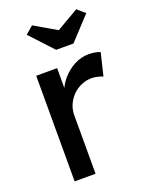

<svg xmlns="http://www.w3.org/2000/svg" viewBox="-142 -825 688 897"><g transform="rotate(-20 201.5 -376.5)"><path d="M70 0V-525H174V-360L164 -400Q175 -438 201.5 -469Q228 -500 262.5 -518Q297 -536 334 -536Q351 -536 366.5 -533Q382 -530 391 -526L364 -414Q352 -419 337.5 -422.5Q323 -426 309 -426Q282 -426 257.5 -415.5Q233 -405 214.5 -386.5Q196 -368 185 -343.5Q174 -319 174 -290V0ZM199 -607 94 -720 132 -753 242 -689 352 -753 390 -720 285 -607Z"/></g></svg>

Font: Our Lexend
Style: Regular
Weight: 400
Designer: Bonnie Shaver-Troup, Thomas Jockin
Foundry: Lexend
Version: Version 1.007